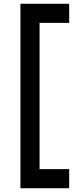

<svg xmlns="http://www.w3.org/2000/svg" viewBox="-20 -820 448 1024"><path d="M349 82V184H89V-800H349V-698H191V82Z"/></svg>

Font: Syne Modified
Style: Bold
Weight: 700
Designer: Lucas Descroix
Foundry: Bonjour Monde
Version: Version 2.200